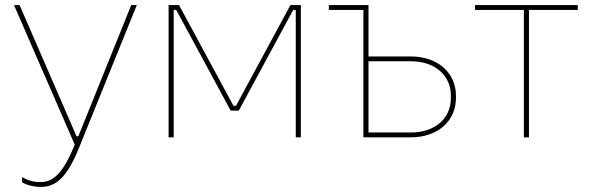

<svg xmlns="http://www.w3.org/2000/svg" viewBox="-20 -540 2322 755"><path d="M141 195C203 195 246 153 292 38L518 -520H496L288 -4H281L57 -520H35L274 29C231 134 193 176 140 176C111 176 87 169 67 156V177C86 188 112 195 141 195Z M643 0H663V-501H673L887 -105H919L1133 -501H1143V0H1163V-520H1122L908 -124H898L684 -520H643Z M1409 0H1596C1700 0 1773 -63 1773 -155V-163C1773 -255 1700 -318 1596 -318H1429V-520H1273V-501H1409ZM1429 -19V-299H1596C1690 -299 1753 -244 1753 -164V-154C1753 -74 1690 -19 1596 -19Z M2040 0H2060V-501H2252V-520H1848V-501H2040Z"/></svg>

Font: Fixel Display Thin
Style: Regular
Weight: 100
Designer: AlfaBravo + MacPaw
Foundry: Kyrylo Tkachov, Marchela Mozhyna, Serhii Makarenko, Maria Weinstein, Zakhar Kryvoshyya
Version: Version 1.211